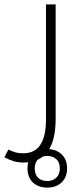

<svg xmlns="http://www.w3.org/2000/svg" viewBox="-56 -498 368 873"><path d="M50 241Q26 241 5 234.5Q-16 228 -36 217L-18 182Q-4 189 12 194Q28 199 49 199Q103 199 128 159.5Q153 120 153 48V-478H197V43Q197 241 50 241ZM159 355Q118 355 93.5 331.5Q69 308 69 268Q69 227 93.5 203.5Q118 180 159 180Q199 180 224 203.5Q249 227 249 267Q249 308 224 331.5Q199 355 159 355ZM159 325Q184 325 200 310Q216 295 216 268Q216 240 200 225.5Q184 211 159 211Q134 211 118 225.5Q102 240 102 268Q102 295 117 310Q132 325 159 325Z"/></svg>

Font: Noto Kufi Arabic ExtraLight
Style: Regular
Weight: 200
Designer: Monotype Design Team, David Williams, Khaled Hosny
Foundry: Google LLC
Version: Version 2.109; ttfautohint (v1.8.4.7-5d5b)